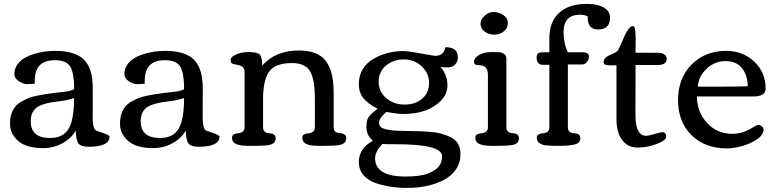

<svg xmlns="http://www.w3.org/2000/svg" viewBox="-20 -732 3894 964"><path d="M148.4 -460.4Q199.2 -476.6 257.8 -476.6Q356.4 -476.6 401.1 -432.9Q445.8 -389.2 445.8 -288.6L445.3 -144.5Q445.3 -92.3 458.5 -79.1Q461.9 -75.7 480 -70.3Q529.8 -54.7 529.8 -46.4Q529.8 4.9 424.8 4.9Q385.3 4.9 373.3 -12.7Q361.3 -30.3 360.4 -76.7Q338.4 -37.1 293.5 -12.7Q248.5 11.7 197.3 11.7Q146 11.7 110.4 -1.5Q74.7 -14.6 52.5 -44.2Q30.3 -73.7 30.3 -107.9Q30.3 -142.1 38.1 -162.8Q45.9 -183.6 57.6 -197.8Q69.3 -211.9 89.6 -223.1Q109.9 -234.4 127.4 -241Q145 -247.6 172.9 -252.9Q213.9 -260.7 241.7 -263.9Q269.5 -267.1 270.5 -267.6Q273.4 -268.1 304 -271.2Q334.5 -274.4 352.1 -284.2Q352.1 -377 327.1 -405.3Q305.2 -429.7 254.9 -429.7Q204.6 -429.7 179.4 -404.1Q154.3 -378.4 154.3 -322.8L154.8 -312Q134.3 -309.6 116 -309.6Q97.7 -309.6 75 -324Q52.2 -338.4 52.2 -361.6Q52.2 -384.8 65.4 -405.3Q78.6 -425.8 99.6 -438.7Q120.6 -451.7 148.4 -460.4ZM352.1 -240.2Q318.8 -228 277.1 -223.4Q235.4 -218.8 211.4 -212.4Q187.5 -206.1 171.4 -196.8Q134.3 -175.3 134.3 -123Q134.3 -39.1 231.9 -39.1Q316.4 -39.1 338.9 -119.6Q352.1 -165.5 352.1 -240.2Z M700.7 -460.4Q751.5 -476.6 810.1 -476.6Q908.7 -476.6 953.4 -432.9Q998 -389.2 998 -288.6L997.6 -144.5Q997.6 -92.3 1010.7 -79.1Q1014.2 -75.7 1032.2 -70.3Q1082 -54.7 1082 -46.4Q1082 4.9 977.1 4.9Q937.5 4.9 925.5 -12.7Q913.6 -30.3 912.6 -76.7Q890.6 -37.1 845.7 -12.7Q800.8 11.7 749.5 11.7Q698.2 11.7 662.6 -1.5Q627 -14.6 604.7 -44.2Q582.5 -73.7 582.5 -107.9Q582.5 -142.1 590.3 -162.8Q598.1 -183.6 609.9 -197.8Q621.6 -211.9 641.8 -223.1Q662.1 -234.4 679.7 -241Q697.3 -247.6 725.1 -252.9Q766.1 -260.7 793.9 -263.9Q821.8 -267.1 822.8 -267.6Q825.7 -268.1 856.2 -271.2Q886.7 -274.4 904.3 -284.2Q904.3 -377 879.4 -405.3Q857.4 -429.7 807.1 -429.7Q756.8 -429.7 731.7 -404.1Q706.5 -378.4 706.5 -322.8L707 -312Q686.5 -309.6 668.2 -309.6Q649.9 -309.6 627.2 -324Q604.5 -338.4 604.5 -361.6Q604.5 -384.8 617.7 -405.3Q630.9 -425.8 651.9 -438.7Q672.9 -451.7 700.7 -460.4ZM904.3 -240.2Q871.1 -228 829.3 -223.4Q787.6 -218.8 763.7 -212.4Q739.7 -206.1 723.6 -196.8Q686.5 -175.3 686.5 -123Q686.5 -39.1 784.2 -39.1Q868.7 -39.1 891.1 -119.6Q904.3 -165.5 904.3 -240.2Z M1272.9 0 1231 0.5Q1167 0.5 1151.9 -19Q1145 -27.8 1145 -40.3Q1145 -52.7 1154.8 -57.6Q1164.6 -62.5 1176.5 -63Q1188.5 -63.5 1198.2 -70.6Q1208 -77.6 1208 -93.3V-372.1Q1208 -400.4 1172.9 -406.2Q1148.4 -410.2 1143.3 -414.8Q1138.2 -419.4 1138.2 -431.4Q1138.2 -443.4 1155.3 -453.1Q1184.1 -470.7 1227.8 -470.7Q1271.5 -470.7 1283.9 -458.3Q1296.4 -445.8 1296.4 -402.8Q1363.3 -478.5 1480.5 -478.5Q1575.7 -478.5 1615.5 -426.5Q1655.3 -374.5 1655.3 -269V-93.3Q1655.3 -64.9 1686.8 -63.2Q1718.3 -61.5 1718.3 -38.1Q1718.3 -11.7 1688 -4.9Q1665.5 0 1626 0L1584 0.5Q1520 0.5 1504.9 -19Q1498 -27.8 1498 -40.3Q1498 -52.7 1507.8 -57.6Q1517.6 -62.5 1529.5 -63Q1541.5 -63.5 1551.3 -70.6Q1561 -77.6 1561 -93.3V-235.4Q1561 -326.2 1540 -368.2Q1516.6 -415.5 1445.8 -415.5Q1360.4 -415.5 1329.6 -370.1Q1300.8 -327.1 1300.8 -232.9V-93.3Q1300.8 -64.9 1332.3 -63.2Q1363.8 -61.5 1363.8 -38.1Q1363.8 -11.2 1334 -4.9Q1312.5 0 1272.9 0Z M2226.6 -303.7Q2226.6 -259.3 2192.9 -225.6Q2127 -159.7 2004.9 -159.7Q1981 -159.7 1954.1 -164.3Q1927.2 -168.9 1920.4 -169.9V-170.4Q1883.3 -139.2 1883.3 -115.7Q1883.3 -94.2 1904.3 -86.9Q1934.1 -76.2 1987.3 -75.2Q2040.5 -74.2 2070.3 -73.5Q2100.1 -72.8 2134.8 -70.3Q2169.4 -67.9 2195.8 -60.8Q2222.2 -53.7 2245.1 -42Q2292 -17.6 2292 41Q2292 85 2269 118.7Q2246.1 152.3 2207.5 171.9Q2130.9 211.4 2024.9 211.4Q1933.1 211.4 1863.3 186Q1825.7 172.4 1803.7 145.8Q1781.7 119.1 1781.7 82Q1781.7 12.7 1851.6 -24.9Q1833 -43 1826.4 -59.1Q1819.8 -75.2 1819.8 -96.7Q1819.8 -118.2 1823.7 -129.9Q1827.6 -141.6 1835.9 -151.4Q1846.7 -164.1 1876 -186Q1830.1 -209 1805.9 -237.5Q1781.7 -266.1 1781.7 -309.8Q1781.7 -353.5 1802 -385.7Q1822.3 -418 1855.5 -437Q1922.9 -475.6 2005.9 -475.6Q2029.3 -475.6 2093.5 -463.6Q2157.7 -451.7 2165.5 -451.7Q2209 -451.7 2216.3 -495.1Q2278.8 -495.1 2278.8 -445.3Q2278.8 -421.4 2264.4 -407.5Q2250 -393.6 2231.2 -393.6Q2212.4 -393.6 2190.9 -395.5Q2205.1 -383.3 2215.8 -357.4Q2226.6 -331.5 2226.6 -303.7ZM2007.8 -433.6Q1955.1 -433.6 1918.2 -402.8Q1881.3 -372.1 1881.3 -321.8Q1881.3 -271.5 1919.2 -239.3Q1957 -207 2011.7 -207Q2066.4 -207 2100.3 -237.1Q2134.3 -267.1 2134.3 -315.4Q2134.3 -363.8 2097.4 -398.7Q2060.5 -433.6 2007.8 -433.6ZM2016.1 154.3Q2091.3 154.3 2130.4 138.4Q2169.4 122.6 2184.6 101.8Q2199.7 81.1 2199.7 52.2Q2199.7 -7.8 1966.3 -7.8Q1900.4 -7.8 1900.4 -9.3Q1863.3 28.3 1863.3 62.5Q1863.3 154.3 2016.1 154.3Z M2392.6 -612.8Q2392.6 -634.3 2413.3 -653.1Q2434.1 -671.9 2458.7 -671.9Q2483.4 -671.9 2506.6 -656.7Q2529.8 -641.6 2529.8 -616.7Q2529.8 -591.8 2510.3 -575Q2490.7 -558.1 2462.4 -558.1Q2434.1 -558.1 2413.3 -573.7Q2392.6 -589.4 2392.6 -612.8ZM2494.6 0 2452.6 0.5Q2388.7 0.5 2373.5 -19Q2366.7 -27.8 2366.7 -40.3Q2366.7 -52.7 2376.5 -57.6Q2386.2 -62.5 2398.2 -63Q2410.2 -63.5 2419.9 -70.6Q2429.7 -77.6 2429.7 -93.3V-356Q2429.7 -400.4 2395 -403.8Q2391.6 -404.3 2386.2 -404.8Q2380.9 -405.3 2378.4 -405.5Q2376 -405.8 2372.3 -406.5Q2368.7 -407.2 2366.9 -408.2Q2365.2 -409.2 2363.3 -410.6Q2359.9 -413.1 2359.9 -424.6Q2359.9 -436 2374.5 -448.2Q2402.3 -470.7 2448.7 -470.7Q2491.7 -470.7 2499.3 -467.3Q2506.8 -463.9 2512.2 -460Q2522.5 -453.1 2522.5 -434.1V-93.3Q2522.5 -64.9 2554 -63.2Q2585.4 -61.5 2585.4 -38.1Q2585.4 -11.2 2556.2 -4.9Q2533.7 0 2494.6 0Z M2738.3 -93.3V-406.7H2704.1Q2691.4 -406.7 2682.9 -415.8Q2674.3 -424.8 2674.3 -441.9Q2674.3 -459 2682.6 -464.4Q2690.9 -469.7 2713.4 -469.7H2738.3V-541.5Q2738.3 -623.5 2787.8 -668Q2837.4 -712.4 2923.3 -712.4Q2993.7 -712.4 3024.9 -684.6Q3043 -668.9 3043 -643.6Q3043 -584 2982.9 -584Q2930.7 -584 2930.7 -643.6V-650.4Q2912.1 -658.2 2893.1 -658.2Q2809.6 -658.2 2809.6 -571.3Q2809.6 -513.7 2831.1 -469.7H2901.9Q2937 -469.7 2937 -449.2Q2937 -432.6 2926.5 -420.4Q2916 -408.2 2903.3 -408.2H2831.1V-93.3Q2831.1 -64.9 2862.5 -63.2Q2894 -61.5 2894 -38.1Q2894 -11.2 2857.9 -4.9Q2831.5 0 2805.9 0Q2780.3 0 2769 0Q2757.8 0 2749.8 -0.2Q2741.7 -0.5 2727.8 -1.5Q2713.9 -2.4 2706.5 -4.9Q2699.2 -7.3 2690.9 -11.7Q2682.6 -16.1 2679 -23.4Q2675.3 -30.8 2675.3 -41.7Q2675.3 -52.7 2685.1 -57.6Q2694.8 -62.5 2706.8 -63Q2718.8 -63.5 2728.5 -70.6Q2738.3 -77.6 2738.3 -93.3Z M3075.2 -404.3 3045.4 -403.8Q3027.3 -403.8 3019 -407.2Q3010.7 -410.6 3010.7 -421.6Q3010.7 -432.6 3020.3 -441.7Q3029.8 -450.7 3042 -455.6Q3075.7 -469.2 3082.3 -478.8Q3088.9 -488.3 3102.1 -520.5Q3134.8 -601.1 3156.7 -601.1Q3168 -601.1 3169.7 -576.9Q3171.4 -552.7 3171.6 -540Q3171.9 -527.3 3171.4 -502.2Q3170.9 -477.1 3170.9 -467.3L3287.1 -466.8Q3304.2 -466.8 3315.9 -458.3Q3327.6 -449.7 3327.6 -435.5Q3327.6 -421.4 3316.2 -413.6Q3304.7 -405.8 3287.6 -405.8H3170.9L3170.4 -156.2Q3170.4 -50.3 3223.6 -50.3Q3238.3 -50.3 3267.1 -59.3Q3295.9 -68.4 3304.7 -68.4Q3324.7 -68.4 3324.7 -45.4Q3324.7 -27.3 3277.6 -9.3Q3230.5 8.8 3180.9 8.8Q3131.3 8.8 3103.3 -29.8Q3075.2 -68.4 3075.2 -131.3Z M3626 -476.6Q3709.5 -476.6 3766.8 -422.6Q3824.2 -368.7 3824.2 -287.1Q3824.2 -247.6 3761.7 -247.6H3479Q3480 -168.5 3530.3 -114.3Q3580.6 -60.1 3657.2 -60.1Q3708 -60.1 3755.9 -89.8Q3781.2 -105.5 3788.3 -105.5Q3795.4 -105.5 3804.4 -98.4Q3813.5 -91.3 3813.5 -81.1Q3813.5 -54.2 3779.1 -31.5Q3744.6 -8.8 3703.1 2.2Q3661.6 13.2 3630.4 13.2Q3519.5 13.2 3451.9 -53.2Q3384.3 -119.6 3384.3 -229.5Q3384.3 -339.4 3452.4 -408Q3520.5 -476.6 3626 -476.6ZM3734.4 -298.8Q3733.4 -355 3705.1 -390.1Q3676.8 -425.3 3622.3 -425.3Q3567.9 -425.3 3527.1 -386.2Q3486.3 -347.2 3483.9 -296.9H3598.1Q3674.3 -296.9 3734.4 -298.8Z"/></svg>

Font: Corben
Style: Regular
Weight: 400
Designer: vernon adams
Foundry: vernon adams
Version: Version 1.101